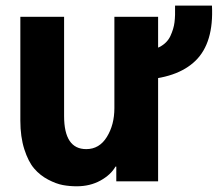

<svg xmlns="http://www.w3.org/2000/svg" viewBox="-20 -648 778 686"><path d="M52.7 -216.8V-587.9H209V-233.4Q209 -115.2 288.1 -115.2Q335 -115.2 361.8 -158.7Q388.7 -202.1 388.7 -261.7V-587.9H544.9V0H395.5V-52.7H392.6Q376 -23.4 338.9 -2.9Q301.8 17.6 253.9 17.6Q228.5 17.6 204.6 13.2Q180.7 8.8 151.9 -6.3Q123 -21.5 102.1 -45.9Q81.1 -70.3 66.9 -114.7Q52.7 -159.2 52.7 -216.8ZM478.5 -362.3V-460.9Q522.5 -465.8 549.8 -480Q577.1 -494.1 588.9 -519.5Q600.6 -544.9 603.5 -568.4Q606.4 -591.8 605.5 -627.9H737.3Q744.1 -495.1 678.7 -431.2Q613.3 -367.2 478.5 -362.3Z"/></svg>

Font: Gothic A1 Black
Style: Regular
Weight: 900
Version: Version 2.50